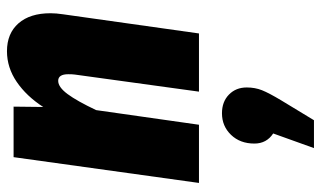

<svg xmlns="http://www.w3.org/2000/svg" viewBox="-205 -386 921 551"><g transform="rotate(-90 255.5 -110.5)"><path d="M493 -426Q493 -410 490 -390L435 0H268L317 -356Q318 -363 318 -375Q318 -404 299 -404Q281 -404 261 -377Q241 -350 215 -295L173 0H6L80 -532H225L224 -447Q255 -495 296 -523Q337 -551 384 -551Q435 -551 464 -518Q493 -485 493 -426ZM280 137Q280 161 272 181Q264 201 243 236L186 330H106L148 213Q119 194 119 159Q119 118 144 92Q169 66 206 66Q239 66 259.5 86Q280 106 280 137Z"/></g></svg>

Font: Fira Sans Condensed ExtraBold
Style: Italic
Weight: 800
Width: 3
Italic angle: -8°
Designer: bBox Type GmbH & Carrois Corporate GbR & Edenspiekermann AG
Foundry: bBox Type GmbH & Carrois Corporate GbR & Edenspiekermann AG
Version: Version 4.301